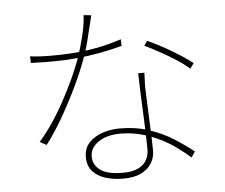

<svg xmlns="http://www.w3.org/2000/svg" viewBox="-56 -850 1111 950"><g transform="rotate(-5 500.0 -374.5)"><path d="M111 -606Q134 -603 160 -601.5Q186 -600 223 -600Q270 -600 323.5 -603.5Q377 -607 438 -618Q499 -629 566 -651L567 -618Q512 -603 454.5 -592.5Q397 -582 338.5 -576.5Q280 -571 222 -571Q197 -571 167 -571.5Q137 -572 113 -573ZM431 -782Q425 -760 417 -725.5Q409 -691 399.5 -654.5Q390 -618 380 -589Q355 -517 317.5 -438.5Q280 -360 238 -287.5Q196 -215 155 -162L122 -180Q155 -217 188.5 -266.5Q222 -316 252 -371.5Q282 -427 307.5 -482.5Q333 -538 349 -586Q363 -627 377 -683Q391 -739 393 -786ZM668 -476Q667 -446 666 -428Q665 -410 666 -389Q667 -362 668.5 -323Q670 -284 672 -240.5Q674 -197 675.5 -156.5Q677 -116 677 -87Q677 -54 659.5 -25.5Q642 3 607.5 20Q573 37 520 37Q472 37 432 25Q392 13 367.5 -14Q343 -41 343 -85Q343 -129 369.5 -157Q396 -185 437 -198.5Q478 -212 521 -212Q602 -212 668.5 -189.5Q735 -167 788.5 -133Q842 -99 883 -66L864 -38Q833 -65 796.5 -91.5Q760 -118 717 -139Q674 -160 625.5 -173Q577 -186 523 -186Q456 -186 414 -157.5Q372 -129 372 -86Q372 -44 407 -18Q442 8 518 8Q567 8 596 -6.5Q625 -21 637.5 -45Q650 -69 650 -95Q650 -130 648.5 -177Q647 -224 644.5 -276.5Q642 -329 640 -381Q638 -433 637 -476ZM896 -476Q871 -499 832 -524Q793 -549 752 -571.5Q711 -594 679 -609L695 -632Q722 -620 753.5 -603.5Q785 -587 816 -568.5Q847 -550 873 -532.5Q899 -515 915 -502Z"/></g></svg>

Font: Noto Sans KR Thin
Style: Regular
Weight: 100
Designer: Ryoko NISHIZUKA 西塚涼子 (kana, bopomofo & ideographs); Paul D. Hunt (Latin, Greek & Cyrillic); Sandoll Communications 산돌커뮤니
Foundry: Adobe
Version: Version 2.004-H2;hotconv 1.0.118;makeotfexe 2.5.65603